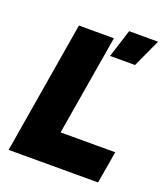

<svg xmlns="http://www.w3.org/2000/svg" viewBox="-139 -856 831 954"><g transform="rotate(20 276.5 -379.5)"><path d="M135 -700H320L231 -170H520L491 0H18ZM379 -759H532L464 -611H332Z"/></g></svg>

Font: Oak Sans Black
Style: Italic
Weight: 900
Italic angle: -9.5°
Foundry: Erik Kennedy, Walven
Version: Version 1.000